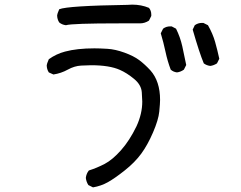

<svg xmlns="http://www.w3.org/2000/svg" viewBox="-20 -755 1040 830"><path d="M382 55 362 45Q353 31 351 14Q353 -4 364 -18Q399 -29 432.5 -46.5Q466 -64 503 -105.5Q540 -147 570 -209Q595 -263 595 -316Q595 -323 593 -355.5Q591 -388 559.5 -414Q528 -440 498 -453Q453 -473 374 -473Q360 -473 331 -471.5Q302 -470 273 -454Q244 -438 211 -433L191 -442Q182 -456 182 -473Q182 -478 191 -499Q223 -522 261 -532Q313 -546 388 -546Q410 -546 444 -544Q478 -542 518 -527.5Q558 -513 582 -495Q606 -477 630 -451Q672 -404 672 -323Q672 -308 668.5 -272.5Q665 -237 641.5 -182.5Q618 -128 590.5 -90.5Q563 -53 519.5 -18.5Q476 16 446.5 32.5Q417 49 382 55ZM745 -442Q729 -444 718 -454Q704 -491 695.5 -531Q687 -571 675 -611L685 -631Q698 -641 716 -641H722L741 -631Q759 -595 768 -555Q777 -515 785 -474L775 -454Q761 -444 745 -442ZM889 -470Q873 -472 861 -481Q842 -526 813 -627L822 -646Q836 -656 853 -656H859L879 -646Q900 -609 910 -573.5Q920 -538 928 -501L918 -481Q904 -472 889 -470ZM265 -646Q248 -648 236 -658Q227 -672 227 -689Q227 -694 236 -715Q272 -730 532 -734L551 -735Q591 -735 624 -721Q634 -709 634 -692V-686L624 -666Q606 -654 585 -654H496Q291 -654 265 -646Z"/></svg>

Font: Xiaolai Mono SC
Style: Regular
Weight: 400
Monospace: yes
Designer: LXGW / Nozomi Seto
Version: Version 3.113;September 30, 2024